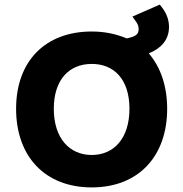

<svg xmlns="http://www.w3.org/2000/svg" viewBox="-20 -803 794 835"><path d="M214 -330C214 -458 282 -525 379 -525C476 -525 543 -458 543 -330C543 -201 475 -129 379 -129C283 -129 214 -201 214 -330ZM570 -711C578 -701 583 -689 583 -678C583 -655 574 -645 531 -636C486 -655 435 -666 379 -666C177 -666 50 -537 50 -330C50 -122 176 12 379 12C581 12 707 -122 707 -330C707 -429 678 -512 627 -571C678 -591 715 -628 715 -686C715 -721 701 -749 685 -770L675 -783L556 -731Z"/></svg>

Font: Falling Sky
Style: ExBd
Weight: 400
Designer: Paul D. Hunt
Foundry: Adobe Systems Incorporated
Version: Version 1.02